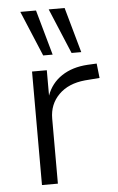

<svg xmlns="http://www.w3.org/2000/svg" viewBox="-54 -791 511 829"><g transform="rotate(-5 202.0 -376.5)"><path d="M94 0V-492H158V-382Q177 -435 223 -465.5Q269 -496 335 -500L375 -502L382 -439L318 -434Q246 -427 204.5 -385.5Q163 -344 163 -282V0ZM271 -557 189 -753H258L313 -557ZM148 -557 66 -753H134L189 -557Z"/></g></svg>

Font: Nunito Sans 8pt Light
Style: Regular
Weight: 300
Version: Version 3.101;gftools[0.9.27]